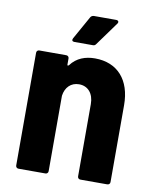

<svg xmlns="http://www.w3.org/2000/svg" viewBox="-80 -761 659 822"><g transform="rotate(10 249.5 -350.0)"><path d="M358 -700H262C256 -700 250 -697 247 -692L190 -590C186 -582 189 -576 198 -576H278C284 -576 288 -577 292 -583L366 -685C372 -693 368 -700 358 -700ZM298 -522C257 -522 219 -509 193 -474C189 -470 186 -471 186 -475V-502C186 -509 181 -514 174 -514H57C50 -514 45 -509 45 -502V-12C45 -5 50 0 57 0H174C181 0 186 -5 186 -12V-340C191 -377 215 -401 250 -401C289 -401 314 -372 314 -326V-12C314 -5 319 0 326 0H443C450 0 455 -5 455 -12V-346C455 -456 396 -522 298 -522Z"/></g></svg>

Font: Barlow Semi Condensed
Style: Bold
Weight: 700
Width: 4
Designer: Jeremy Tribby
Foundry: Tribby Type
Version: Version 1.422;hotconv 1.0.109;makeotfexe 2.5.65596